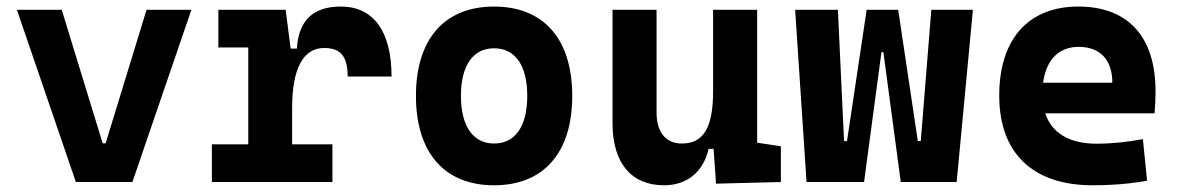

<svg xmlns="http://www.w3.org/2000/svg" viewBox="-20 -547 3556 577"><path d="M208 0H377.9L555.2 -517.6H420.4L297.4 -116.2H288.6L165.5 -517.6H30.8Z M857.9 -222.7C857.9 -337.9 889.6 -402.8 954.1 -402.8C1003.4 -402.8 1024.9 -377.9 1024.9 -316.9H1156.7C1156.7 -452.6 1102.5 -527.3 1004.4 -527.3C920.9 -527.3 877.4 -485.8 872.1 -400.9H853.5L838.4 -517.6H636.2V-404.3H726.1V-113.3H616.7V0H979V-113.3H857.9Z M1464.8 9.8C1613.8 9.8 1699.7 -87.9 1699.7 -258.8C1699.7 -429.7 1613.8 -527.3 1464.8 -527.3C1315.9 -527.3 1230 -429.7 1230 -258.8C1230 -87.9 1315.9 9.8 1464.8 9.8ZM1464.8 -115.7C1401.9 -115.7 1365.2 -167.5 1365.2 -258.8C1365.2 -350.6 1401.9 -401.9 1464.8 -401.9C1528.3 -401.9 1564.5 -350.6 1564.5 -258.8C1564.5 -167.5 1528.3 -115.7 1464.8 -115.7Z M1975.6 9.8C2043.9 9.8 2093.3 -29.3 2109.4 -99.6H2124.5L2131.8 4.9L2326.7 0V-107.4L2255.4 -118.2V-517.6H2123V-272C2123 -159.2 2091.3 -115.7 2029.3 -115.7C1981.4 -115.7 1953.1 -148.9 1953.1 -208.5V-517.6H1820.8V-175.8C1820.8 -57.6 1877 9.8 1975.6 9.8Z M2687 0H2855L2903.8 -517.6H2778.8L2747.1 -123H2738.3L2679.2 -517.6H2584.5L2525.4 -123H2516.6L2498 -517.6H2369.6L2403.8 0H2576.7L2628.9 -390.1H2634.8Z M3263.7 9.8C3305.7 9.8 3360.8 7.8 3427.2 -3.9L3414.6 -128.9C3367.2 -120.1 3322.3 -115.2 3275.4 -115.2C3194.3 -115.2 3141.1 -146.5 3121.1 -206.5H3449.7C3451.7 -227.5 3452.6 -249 3452.6 -273.4C3452.6 -438.5 3368.2 -527.3 3220.7 -527.3C3069.8 -527.3 2982.9 -428.7 2982.9 -259.8C2982.9 -85.9 3084.5 9.8 3263.7 9.8ZM3114.7 -298.3C3124 -367.7 3162.1 -406.2 3221.7 -406.2C3285.2 -406.2 3322.8 -368.2 3322.8 -298.3Z"/></svg>

Font: Cascadia Code
Style: Bold
Weight: 700
Monospace: yes
Designer: Aaron Bell
Foundry: Saja Typeworks
Version: Version 2404.023